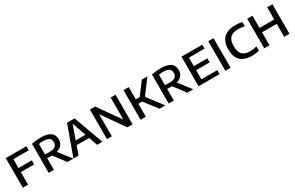

<svg xmlns="http://www.w3.org/2000/svg" viewBox="190 -1969 5144 3345"><g transform="rotate(-30 2762.0 -297.0)"><path d="M80 0V-595H496V-513H185.5V0ZM149.5 -252.5V-334.5H453.5V-252.5Z M600 0V-583.5Q639.5 -591 686.2 -596.5Q733 -602 783.5 -602Q914.5 -602 979.5 -556.8Q1044.5 -511.5 1044.5 -417Q1044.5 -355.5 1013.5 -314.2Q982.5 -273 923.2 -252Q864 -231 780.5 -231Q760.5 -231 741.5 -231.8Q722.5 -232.5 704 -234V0ZM977 0 766.5 -277H881L1095 0ZM781 -306.5Q867 -306.5 906 -333.5Q945 -360.5 945 -416.5Q945 -475 908.5 -500.8Q872 -526.5 792 -526.5Q766.5 -526.5 745.5 -524.8Q724.5 -523 704 -519.5V-309.5Q726 -308 742 -307.2Q758 -306.5 781 -306.5Z M1098 0 1312.5 -595H1465L1680 0H1575L1381.5 -551.5H1394.5L1201.5 0ZM1228.5 -173.5 1251.5 -254H1525.5L1548.5 -173.5Z M1773 0V-595H1878L2209 -124.5H2190V-595H2288.5V0H2183L1852.5 -470.5H1871V0Z M2831.5 0 2598 -303.5 2817 -595H2930L2702.5 -292L2704 -319.5L2948 0ZM2448.5 0V-595H2554V0ZM2538 -260V-349H2642V-260Z M3014 0V-583.5Q3053.5 -591 3100.2 -596.5Q3147 -602 3197.5 -602Q3328.5 -602 3393.5 -556.8Q3458.5 -511.5 3458.5 -417Q3458.5 -355.5 3427.5 -314.2Q3396.5 -273 3337.2 -252Q3278 -231 3194.5 -231Q3174.5 -231 3155.5 -231.8Q3136.5 -232.5 3118 -234V0ZM3391 0 3180.5 -277H3295L3509 0ZM3195 -306.5Q3281 -306.5 3320 -333.5Q3359 -360.5 3359 -416.5Q3359 -475 3322.5 -500.8Q3286 -526.5 3206 -526.5Q3180.5 -526.5 3159.5 -524.8Q3138.5 -523 3118 -519.5V-309.5Q3140 -308 3156 -307.2Q3172 -306.5 3195 -306.5Z M3615 0V-595H4033.5V-515H3718.5V-80H4037.5V0ZM3679 -264V-344H3991V-264Z M4154 0V-595H4259.5V0Z M4693 7.5Q4596.5 7.5 4527.5 -23Q4458.5 -53.5 4421.2 -120.5Q4384 -187.5 4384 -296.5Q4384 -400.5 4421.2 -468.5Q4458.5 -536.5 4529.2 -569.5Q4600 -602.5 4700 -602.5Q4735.5 -602.5 4769.8 -598.8Q4804 -595 4835.5 -587V-501.5Q4804 -509.5 4772.2 -513.2Q4740.5 -517 4707 -517Q4637 -517 4589.8 -495.2Q4542.5 -473.5 4518.8 -425.2Q4495 -377 4495 -297.5Q4495 -215.5 4518.8 -167.5Q4542.5 -119.5 4588.8 -98.8Q4635 -78 4702 -78Q4736 -78 4768.5 -83Q4801 -88 4835.5 -98.5V-13Q4805 -3.5 4768.2 2Q4731.5 7.5 4693 7.5Z M4937 0V-595H5042.5V-349.5H5338V-595H5443.5V0H5338V-260.5H5042.5V0Z"/></g></svg>

Font: Encode Sans SC Condensed Thin Medium
Style: Regular
Weight: 500
Version: Version 3.002